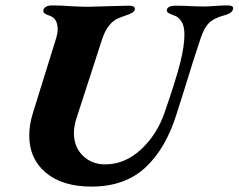

<svg xmlns="http://www.w3.org/2000/svg" viewBox="-20 -675 881 709"><path d="M88 -174Q88 -214 101 -256L188 -536Q193 -553 193 -567Q193 -608 161 -618Q140 -624 140 -635Q140 -644 149 -649.5Q158 -655 172 -655Q207 -655 243 -652Q287 -650 307 -650Q326 -650 378 -652Q434 -654 455 -654Q478 -654 478 -643Q478 -634 468 -628Q458 -622 439 -616L418 -608Q377 -591 357 -530L262 -237Q253 -209 253 -184Q253 -132 286 -100Q319 -68 368 -68Q441 -68 500.5 -123Q560 -178 588 -260Q629 -378 646 -445Q661 -506 661 -547Q661 -574 653.5 -589.5Q646 -605 632 -614Q626 -617 616.5 -620.5Q607 -624 601.5 -627.5Q596 -631 596 -636Q596 -654 630 -654Q660 -654 690 -652L731 -651Q749 -651 773 -653Q799 -655 820 -655Q841 -655 841 -645Q841 -627 807 -618Q770 -608 752 -590.5Q734 -573 721 -534Q696 -460 660 -342L633 -257Q593 -127 517 -56.5Q441 14 318 14Q210 14 149 -37.5Q88 -89 88 -174Z"/></svg>

Font: EB Garamond ExtraBold
Style: Italic
Weight: 800
Italic angle: -17.2°
Designer: Georg Duffner and Octavio Pardo
Foundry: Georg Duffner
Version: Version 1.000